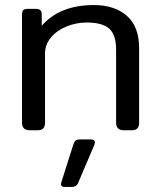

<svg xmlns="http://www.w3.org/2000/svg" viewBox="-20 -515 632 759"><path d="M67 -30V-455Q67 -469 71.5 -474.5Q76 -480 90 -480H123Q145 -480 145 -459V-413Q216 -495 351 -495Q433 -495 481.5 -452.5Q530 -410 530 -324V-30Q530 -15 523 -7.5Q516 0 500 0H470Q439 0 439 -30V-319Q439 -378 411.5 -402Q384 -426 323 -426Q282 -426 243.5 -410.5Q205 -395 181.5 -367Q158 -339 158 -303V-30Q158 -15 151 -7.5Q144 0 128 0H98Q67 0 67 -30ZM221 213 223 204 270 56Q274 44 279.5 40Q285 36 299 36H337Q355 36 355 47Q355 53 352 60L288 210Q282 224 263 224H235Q221 224 221 213Z"/></svg>

Font: Mitr Light
Style: Regular
Weight: 300
Designer: Thanarat Vachiruckul
Foundry: Cadson Demak
Version: Version 1.003